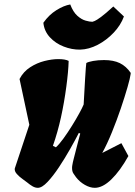

<svg xmlns="http://www.w3.org/2000/svg" viewBox="-20 -853 621 882"><path d="M153.8 9.8Q141.6 9.8 129.4 2.7Q117.2 -4.4 104.5 -15.1Q98.6 -20 84 -30.3Q69.3 -40.5 57.6 -53.5Q45.9 -66.4 47.9 -79.1L114.7 -279.8L69.8 -490.2Q87.4 -523.9 118.4 -543.9Q149.4 -564 184.3 -572.8Q219.2 -581.5 247.6 -581.5Q280.3 -581.5 295.4 -573.2Q293.9 -522.9 284.7 -455.1Q274.9 -381.3 260 -313.7Q245.1 -246.1 223.1 -183.1L236.8 -176.3Q252 -189.9 271.5 -216.8Q291 -243.7 310.3 -274.7Q329.6 -305.7 344.2 -332.5Q358.9 -359.4 364.3 -373Q368.7 -450.2 370.8 -488.5Q373 -526.9 374.3 -541.7Q375.5 -556.6 376.5 -563.5Q384.8 -568.8 407.7 -573Q430.7 -577.1 458 -577.1Q501.5 -577.1 530.5 -563Q559.6 -548.8 580.6 -518.1L580.1 -512.7Q578.1 -495.6 565.9 -452.9Q553.7 -410.2 535.2 -355.5Q516.6 -300.8 494.4 -246.1Q472.2 -191.4 449.7 -150.4L537.6 -195.3L569.8 -136.2Q531.7 -67.9 491.7 -29.1Q451.7 9.8 415.5 9.8Q393.6 9.8 369.9 -3.7Q346.2 -17.1 329.1 -39.1Q323.7 -46.9 317.4 -55.9Q311 -64.9 311 -82Q311 -88.9 312.7 -96.9Q314.5 -105 314.9 -108.4Q314.9 -109.4 318.6 -123.5Q322.3 -137.7 327.6 -158.7Q333 -179.7 338.6 -201.4Q344.2 -223.1 348.6 -239.3L342.3 -242.7Q326.2 -210.9 302 -168.2Q277.8 -125.5 250.7 -84.7Q223.6 -43.9 198.2 -17.1Q172.9 9.8 153.8 9.8ZM348.1 -625Q310.1 -624.5 272.5 -639.2Q234.9 -653.8 209 -681.9Q183.1 -710 179.2 -748.5Q205.1 -785.2 239.3 -806.4Q273.4 -827.6 302.7 -832.5Q315.9 -797.9 335 -780.8Q354 -763.7 373 -758.3Q392.1 -752.9 404.3 -752.9Q406.2 -752.9 415 -756.6Q423.8 -760.3 444.1 -775.1Q464.4 -790 500.5 -823.2L549.3 -777.3Q534.7 -737.3 502.2 -702.9Q469.7 -668.5 429 -647.2Q388.2 -626 348.1 -625Z"/></svg>

Font: Fruktur
Style: Italic
Weight: 400
Italic angle: -8°
Designer: Viktoriya Grabowska, Eben Sorkin
Foundry: Viktoriya Grabowska
Version: Version 1.008; ttfautohint (v1.8.4.7-5d5b)